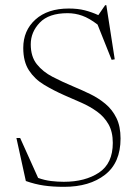

<svg xmlns="http://www.w3.org/2000/svg" viewBox="-20 -713 537 743"><path d="M446.5 -177Q446.5 -83.5 386.5 -36.8Q326.5 10 228 10Q184 10 149.8 5Q115.5 0 80 -12.5L43.5 -179H58L127.5 -24.5Q152.5 -15.5 177.5 -12.5Q202.5 -9.5 227 -9.5Q309.5 -9.5 363 -45Q416.5 -80.5 416.5 -160Q416.5 -203 399.8 -232.2Q383 -261.5 355.5 -281.2Q328 -301 295.2 -315.5Q262.5 -330 230 -344Q187 -363 150.5 -385Q114 -407 92 -440.8Q70 -474.5 70 -527.5Q70 -595 117.2 -637.5Q164.5 -680 246 -680Q281.5 -680 308.5 -673Q335.5 -666 360.5 -654.5L387 -693H391.5L424 -483.5L412 -481.5L357.5 -618Q325.5 -642.5 298.2 -652.2Q271 -662 241.5 -662Q169 -662 134 -625.5Q99 -589 99 -541.5Q99 -494 122.5 -464.5Q146 -435 183.8 -415.5Q221.5 -396 264.5 -378Q297 -364.5 329 -349Q361 -333.5 387.8 -311.2Q414.5 -289 430.5 -256.5Q446.5 -224 446.5 -177Z"/></svg>

Font: Newsreader 16pt ExtraLight
Style: Regular
Weight: 275
Designer: Hugues Gentile
Foundry: Production Type
Version: Version 1.003; ttfautohint (v1.8.3)